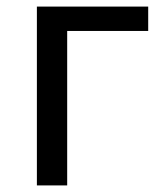

<svg xmlns="http://www.w3.org/2000/svg" viewBox="-20 -563 499 583"><path d="M92 0H184V-469H430V-543H92Z"/></svg>

Font: Noto Sans HK
Style: Regular
Weight: 400
Designer: Ryoko NISHIZUKA 西塚涼子 (kana, bopomofo & ideographs); Paul D. Hunt (Latin, Greek & Cyrillic); Sandoll Communications 산돌커뮤니
Foundry: Adobe
Version: Version 2.004;hotconv 1.0.118;makeotfexe 2.5.65603